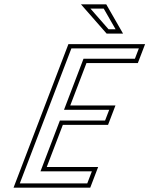

<svg xmlns="http://www.w3.org/2000/svg" viewBox="-20 -872 737 892"><path d="M435.9 -96H197.1L272 -292H482L516.4 -382H306.4L381.7 -579H620.4L654.1 -667H297.8L42.9 0H399.2ZM475.3 -716H551.6L473.5 -852H356ZM406.8 -76 385.4 -20H72L311.6 -647H625L606.7 -599H367.9L277.4 -362H487.4L468.2 -312H258.2L168.1 -76ZM484.4 -736 400.2 -832H461.9L517 -736Z"/></svg>

Font: Din Kursivschrift
Style: BreitGhost
Weight: 400
Version: Version 1.089